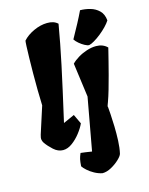

<svg xmlns="http://www.w3.org/2000/svg" viewBox="-146 -903 937 1206"><g transform="rotate(-15 322.5 -299.5)"><path d="M166 9.8Q133.3 9.8 105 -15.9Q76.7 -41.5 59.1 -66.9Q52.7 -76.2 50.3 -88.4Q47.9 -100.6 54.7 -121.6L110.8 -295.9Q108.9 -341.3 108.2 -395.8Q107.4 -450.2 107.9 -504.6Q108.4 -559.1 109.4 -605.5Q110.4 -651.9 111.8 -681.6Q113.3 -711.4 114.7 -715.8Q141.6 -746.1 186 -766.6Q230.5 -787.1 272.9 -787.6Q294.4 -788.1 311.8 -782.7Q329.1 -777.3 342.8 -764.6Q332 -702.1 320.1 -639.9Q308.1 -577.6 293.2 -507.3Q278.3 -437 259 -350.6Q239.7 -264.2 214.4 -153.3L287.1 -186L316.4 -124Q303.7 -95.7 279.5 -64.7Q255.4 -33.7 225.8 -12Q196.3 9.8 166 9.8ZM494.1 -585Q482.4 -585.4 465.3 -594.7Q448.2 -604 432.1 -617.7Q416 -631.3 407.2 -645Q435.5 -695.8 456.5 -735.1Q477.5 -774.4 495.1 -811.5Q527.3 -811.5 560.3 -802.2Q593.3 -793 616.9 -770Q640.6 -747.1 644.5 -705.6Q634.3 -689 615 -668.9Q595.7 -648.9 572.8 -630.6Q549.8 -612.3 528.6 -599.9Q507.3 -587.4 494.1 -585ZM366.7 213.9Q340.3 208.5 315.9 195.1Q291.5 181.6 273.7 165.5Q255.9 149.4 248 137.2Q250 107.4 253.4 92Q256.8 76.7 266.1 55.2Q278.3 56.2 297.4 59.1Q316.4 62 338.4 65.4L400.4 -275.9L370.6 -497.1Q387.7 -515.1 414.3 -531.2Q440.9 -547.4 472.2 -557.6Q503.4 -567.9 533.2 -567.9Q577.6 -567.9 606 -539.6Q606 -539.1 600.1 -515.4Q594.2 -491.7 584.7 -453.9Q575.2 -416 563.5 -371.6Q551.8 -327.1 539.3 -284.2Q526.9 -241.2 515.1 -209L508.8 -191.9L505.4 -181.2L507.3 -182.1Q508.8 -167 511.2 -131.3Q513.7 -95.7 514.9 -50.3Q516.1 -4.9 514.2 41.5Q512.2 87.9 503.9 124Q500.5 137.7 478.3 158.9Q456.1 180.2 425.8 197Q395.5 213.9 366.7 213.9Z"/></g></svg>

Font: Fruktur
Style: Italic
Weight: 400
Italic angle: -8°
Designer: Viktoriya Grabowska, Eben Sorkin
Foundry: Viktoriya Grabowska
Version: Version 1.008; ttfautohint (v1.8.4.7-5d5b)